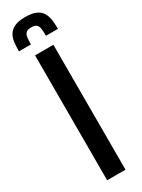

<svg xmlns="http://www.w3.org/2000/svg" viewBox="-248 -893 676 916"><g transform="rotate(-30 89.5 -435.0)"><path d="M39 0V-688H140V0ZM89 -870Q126 -870 147.5 -860.5Q169 -851 179.5 -834Q190 -817 193.5 -794.5Q197 -772 197 -743H131Q131 -765 129 -780.5Q127 -796 118.5 -804.5Q110 -813 89 -813Q69 -813 60.5 -804.5Q52 -796 50 -780.5Q48 -765 48 -743H-18Q-18 -772 -15 -794.5Q-12 -817 -1 -834Q10 -851 31.5 -860.5Q53 -870 89 -870Z"/></g></svg>

Font: Saira UltraCondensed
Style: Bold
Weight: 700
Width: 1
Designer: Hector Gatti with collaboration of the Omnibus-Type team
Foundry: Omnibus-Type
Version: Version 1.101